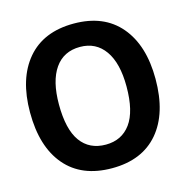

<svg xmlns="http://www.w3.org/2000/svg" viewBox="-98 -723 795 826"><g transform="rotate(-15 300.0 -310.0)"><path d="M302 12Q167 12 94.5 -73Q22 -158 22 -311Q22 -461 94.5 -546.5Q167 -632 302 -632Q436 -632 508.5 -546.5Q581 -461 581 -311Q581 -158 508.5 -73Q436 12 302 12ZM302 -93Q373 -93 412.5 -147Q452 -201 452 -312Q452 -416 412.5 -472Q373 -528 302 -528Q229 -528 190 -472Q151 -416 151 -312Q151 -201 190 -147Q229 -93 302 -93Z"/></g></svg>

Font: Inconsolata Expanded ExtraBold
Style: Regular
Weight: 800
Width: 7
Monospace: yes
Designer: Raph Levien, Cyreal, Brenton Simpson
Foundry: Raph Levien, Cyreal, Google
Version: Version 3.001; ttfautohint (v1.8.2.53-6de2)